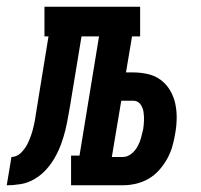

<svg xmlns="http://www.w3.org/2000/svg" viewBox="-76 -550 596 570"><path d="M-56 0 -42 -84Q-35 -84 -27.5 -87Q-20 -90 -14.5 -95.5Q-9 -101 -4 -107.5Q1 -114 4.5 -120.5Q8 -127 11 -134.5Q14 -142 16.5 -149Q19 -156 21 -163.5Q23 -171 24.5 -178Q26 -185 27.5 -192.5Q29 -200 30 -208Q30 -210 30.5 -213Q31 -216 32 -219V-221Q34 -231 35.5 -242Q37 -253 39 -264L68 -442H56V-530H340V-442H316L298 -335H319Q342 -335 363.5 -330Q385 -325 401.5 -312.5Q418 -300 429 -281.5Q440 -263 444.5 -241.5Q449 -220 448.5 -197.5Q448 -175 444 -153Q441 -134 435.5 -115Q430 -96 420 -78Q410 -60 396 -44.5Q382 -29 364.5 -19Q347 -9 327.5 -4.5Q308 0 289 0H135V-88H160L218 -442H166L134 -248Q134 -248 134 -248Q134 -248 134 -248V-247Q130 -226 126.5 -205Q123 -184 118 -163.5Q113 -143 105.5 -122.5Q98 -102 87 -82.5Q76 -63 61 -46.5Q46 -30 26.5 -18.5Q7 -7 -14 -3.5Q-35 0 -56 0ZM256 -84H289Q302 -84 313.5 -93Q325 -102 332 -114.5Q339 -127 342.5 -140Q346 -153 349 -166Q351 -179 351.5 -192Q352 -205 350 -218Q348 -231 340.5 -241Q333 -251 319 -251H284Z"/></svg>

Font: Iosevka Slab Semibold Oblique
Style: Regular
Weight: 600
Italic angle: -9°
Monospace: yes
Designer: Belleve Invis
Foundry: Belleve Invis
Version: Version 11.1.1; ttfautohint (v1.8.3)